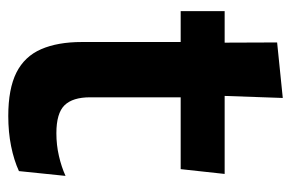

<svg xmlns="http://www.w3.org/2000/svg" viewBox="-134 -526 670 441"><g transform="rotate(90 200.5 -305.0)"><path d="M246 10.5Q183.5 10.5 146.2 -8.2Q109 -27 92.5 -65Q76 -103 76 -158.5V-444.5H203V-177.5Q203 -137.5 221.2 -118.8Q239.5 -100 285.5 -100Q312.5 -100 337.5 -105.8Q362.5 -111.5 383.5 -121L372.5 -14Q347.5 -2.5 315.2 4Q283 10.5 246 10.5ZM5 -385.5V-486.5H379L368 -385.5ZM77.5 -477 77 -607 204.5 -620 199.5 -477Z"/></g></svg>

Font: Anek Gujarati Medium SemiBold
Style: Regular
Weight: 600
Version: Version 1.003